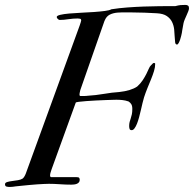

<svg xmlns="http://www.w3.org/2000/svg" viewBox="-48 -741 782 774"><path d="M-27.8 1.5Q-27.8 -4.4 -19.3 -7.1Q-10.7 -9.8 1 -11.2Q12.7 -12.7 24.4 -14.6Q36.1 -16.6 43 -21Q46.4 -23.4 49.8 -28.8Q53.2 -34.2 55.7 -40.5L273.4 -638.7Q275.9 -646.5 277.6 -651.6Q279.3 -656.7 279.3 -658.7Q279.3 -664.6 274.4 -665.5Q269.5 -666.5 265.1 -666.5Q247.1 -666.5 228 -663.6Q209 -660.6 192.4 -660.6Q189 -660.6 184.8 -664.8Q180.7 -668.9 180.7 -672.4Q180.7 -677.7 194.8 -681.2Q209 -684.6 231.2 -686.5Q253.4 -688.5 279.8 -689.7Q306.2 -690.9 330.8 -692.6Q355.5 -694.3 374.5 -696.8Q393.6 -699.2 400.9 -703.6Q432.1 -708.5 465.1 -710.9Q498 -713.4 531 -714.6Q564 -715.8 596.2 -716.1Q628.4 -716.3 658.7 -716.3Q671.4 -719.7 679.9 -720.5Q688.5 -721.2 699.2 -721.2Q706.1 -721.2 710 -718.3Q713.9 -715.3 713.9 -708Q713.9 -702.6 710.9 -695.3Q708 -688 704.3 -679.7Q700.7 -671.4 697 -663.1Q693.4 -654.8 691.9 -647.9Q691.4 -646.5 690.7 -641.4Q689.9 -636.2 688.7 -630.1Q687.5 -624 686.5 -617.9Q685.5 -611.8 685.1 -608.4Q684.1 -604 682.4 -596.2Q680.7 -588.4 678 -580.8Q675.3 -573.2 672.1 -567.4Q668.9 -561.5 665.5 -561.5Q659.2 -561.5 658 -570.6Q656.7 -579.6 656.2 -593Q655.8 -606.4 654.1 -622.6Q652.3 -638.7 645.5 -652.6Q638.7 -666.5 624.5 -676.3Q610.4 -686 584.5 -687.5Q557.6 -689 534.9 -689.9Q512.2 -690.9 485.4 -690.9H440.9Q434.1 -690.9 425.8 -690.2Q417.5 -689.5 409.4 -687.5Q401.4 -685.5 394.3 -681.9Q387.2 -678.2 382.3 -672.4Q379.9 -669.9 377.7 -665.8Q375.5 -661.6 373 -656.2L275.9 -378.4Q274.9 -374 273.7 -368.9Q272.5 -363.8 272.5 -358.4Q272.5 -356.9 273.4 -355.5Q274.4 -354 275.4 -354Q276.9 -354 280.5 -354Q284.2 -354 288.8 -354Q293.5 -354 298.1 -354.2Q302.7 -354.5 305.7 -355Q337.9 -356.9 370.6 -362.5Q403.3 -368.2 433.1 -370.1Q456.1 -372.6 474.4 -378.2Q492.7 -383.8 504.9 -392.1Q518.6 -404.3 527.3 -417.7Q536.1 -431.2 542 -442.9Q547.9 -454.6 551.8 -463.9Q555.7 -473.1 560.1 -477.1Q564 -480.5 566.7 -483.9Q569.3 -487.3 572.8 -487.3Q573.7 -487.3 575.7 -486.6Q577.6 -485.8 577.6 -483.4Q577.6 -470.2 572.8 -454.3Q567.9 -438.5 560.8 -421.1Q553.7 -403.8 546.1 -385.3Q538.6 -366.7 532.7 -348.6Q529.8 -339.4 526.6 -325.9Q523.4 -312.5 520 -297.6Q516.6 -282.7 512.7 -268.3Q508.8 -253.9 504.2 -242.2Q499.5 -230.5 494.1 -223.4Q488.8 -216.3 482.9 -216.3Q476.1 -216.3 474.4 -221.4Q472.7 -226.6 472.7 -232.9Q472.7 -242.2 474.6 -249.3Q476.6 -256.3 479 -263.7Q481.4 -271 483.4 -279.8Q485.4 -288.6 485.4 -301.8Q485.4 -314.5 481.2 -321Q477.1 -327.6 470.2 -332Q457.5 -336.4 445.6 -337.6Q433.6 -338.9 421.4 -338.9Q420.4 -338.9 408.2 -338.6Q396 -338.4 377.9 -337.6Q359.9 -336.9 339.1 -335.9Q318.4 -335 300.3 -333.5Q282.2 -332 270 -330.6Q257.8 -329.1 257.3 -327.1L160.2 -59.1Q158.2 -52.7 156 -46.1Q153.8 -39.6 153.8 -32.7Q153.8 -31.7 154.8 -29.3Q155.8 -26.9 157.7 -26.9H260.3Q268.6 -26.9 271 -24.2Q273.4 -21.5 273.4 -16.1Q273.4 -9.8 270 -5.9Q266.6 -2 261.7 0Q256.8 2 250.7 2.7Q244.6 3.4 239.7 3.4Q216.8 3.4 193.4 1.7Q169.9 0 149.4 0Q147 0 142.6 0.2Q138.2 0.5 134 0.5Q129.9 0.5 126.5 0.7Q123 1 122.6 1Q116.7 1 101.3 2.2Q85.9 3.4 68.8 4.9Q51.8 6.3 36.6 8.1Q21.5 9.8 15.1 10.3Q9.3 11.2 3.4 12Q-2.4 12.7 -9.3 12.7Q-15.1 12.7 -21.5 11.2Q-27.8 9.8 -27.8 1.5Z"/></svg>

Font: IM FELL French Canon
Style: Italic
Weight: 400
Italic angle: -17°
Designer: Igino Marini
Foundry: Igino Marini
Version: 3.00